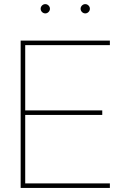

<svg xmlns="http://www.w3.org/2000/svg" viewBox="-20 -928 599 948"><path d="M82 -727.5H522.5V-705.1H104.5V-382.8H484.9V-360.4H104.5V-22.5H522.5V0H82ZM377.9 -884.8Q377.9 -891.1 381.1 -896.2Q384.3 -901.4 389.4 -904.5Q394.5 -907.7 400.9 -907.7Q407.2 -907.7 412.4 -904.5Q417.5 -901.4 420.7 -896.2Q423.8 -891.1 423.8 -884.8Q423.8 -878.4 420.7 -873.3Q417.5 -868.2 412.4 -865Q407.2 -861.8 400.9 -861.8Q394.5 -861.8 389.4 -865Q384.3 -868.2 381.1 -873.3Q377.9 -878.4 377.9 -884.8ZM180.7 -884.8Q180.7 -891.1 183.8 -896.2Q187 -901.4 192.1 -904.5Q197.3 -907.7 203.6 -907.7Q210 -907.7 215.1 -904.5Q220.2 -901.4 223.4 -896.2Q226.6 -891.1 226.6 -884.8Q226.6 -878.4 223.4 -873.3Q220.2 -868.2 215.1 -865Q210 -861.8 203.6 -861.8Q197.3 -861.8 192.1 -865Q187 -868.2 183.8 -873.3Q180.7 -878.4 180.7 -884.8Z"/></svg>

Font: Intratopia Thin
Style: Regular
Weight: 100
Designer: Rasmus Andersson
Foundry: rsms
Version: Version 3.000;Glyphs 3.2.3 (3260)